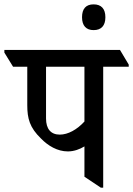

<svg xmlns="http://www.w3.org/2000/svg" viewBox="-64 -853 610 880"><path d="M247 -159C275 -159 302 -169 323 -182V-43L398 7H409V-547H526V-557L486 -624H-44V-612L-4 -547H61V-371C61 -310 72 -268 124 -218C156 -185 199 -159 247 -159ZM147 -310V-547H323V-296C289 -259 248 -236 210 -236C169 -236 147 -262 147 -310Z M365 -715C400 -715 419 -735 419 -774C419 -813 400 -833 365 -833C330 -833 312 -813 312 -774C312 -735 331 -715 365 -715Z"/></svg>

Font: Noto Serif Devanagari SemiCondensed Medium
Style: Regular
Weight: 500
Width: 4
Designer: Universal Thirst, Indian Type Foundry and the Monotype Design Team
Foundry: Monotype Imaging Inc.
Version: Version 2.004